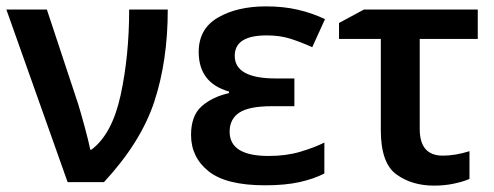

<svg xmlns="http://www.w3.org/2000/svg" viewBox="-20 -571 1548 602"><path d="M0 -541 192 0H306Q422 -125 464 -253Q506 -381 506 -541H385Q385 -397 358.5 -274Q332 -151 267 -102H263Q258 -127 246 -171.5Q234 -216 225 -245L127 -541Z M903 -325H845Q716 -325 716 -396Q716 -460 816 -460Q859 -460 892.5 -449Q926 -438 959 -423L999 -511Q959 -530 914 -540.5Q869 -551 814 -551Q724 -551 663.5 -516Q603 -481 603 -408Q603 -311 698 -284V-279Q645 -267 612 -237.5Q579 -208 579 -148Q579 -78 634 -34Q689 10 811 10Q874 10 919 0Q964 -10 997 -27V-124Q965 -108 921 -95Q877 -82 822 -82Q700 -82 700 -158Q700 -198 730.5 -218Q761 -238 832 -238H903Z M1478 -541H1121L1043 -499V-449H1174V-163Q1174 -60 1222.5 -24.5Q1271 11 1341 11Q1375 11 1404.5 4.5Q1434 -2 1452 -10V-97Q1408 -83 1368 -83Q1296 -83 1296 -167V-449H1478Z"/></svg>

Font: Noto Sans Display Medium
Style: Regular
Weight: 500
Designer: Monotype Design Team
Foundry: Monotype Imaging Inc.
Version: Version 1.900